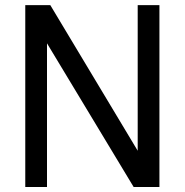

<svg xmlns="http://www.w3.org/2000/svg" viewBox="-20 -748 739 768"><path d="M617.7 0H514.6L168 -574.7V0H81.1V-727.5H181.2L530.8 -145V-727.5H617.7Z"/></svg>

Font: Coda
Style: Regular
Weight: 400
Designer: vernon adams
Foundry: vernon adams
Version: Version 2.001; ttfautohint (v0.8) -r 50 -G 200 -x